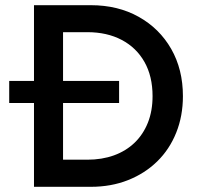

<svg xmlns="http://www.w3.org/2000/svg" viewBox="-20 -720 772 740"><path d="M15.5 -323V-408H439V-323ZM111 0V-700H330Q434.5 -700 514.5 -655.2Q594.5 -610.5 639.8 -531.5Q685 -452.5 685 -349.5Q685 -273 659.2 -208.8Q633.5 -144.5 586 -98Q538.5 -51.5 473.5 -25.8Q408.5 0 330 0ZM223 -104.5H316.5Q373 -104.5 419.2 -121.2Q465.5 -138 498.8 -170Q532 -202 550 -247.2Q568 -292.5 568 -349.5Q568 -426 536.8 -481.2Q505.5 -536.5 449 -566.2Q392.5 -596 316.5 -596H223Z"/></svg>

Font: Geologica Thin Roman
Style: Regular
Weight: 400
Version: Version 1.010;gftools[0.9.28]